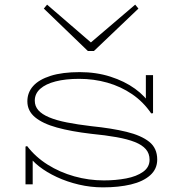

<svg xmlns="http://www.w3.org/2000/svg" viewBox="-20 -795 795 828"><path d="M424 13Q371 13 320 1Q269 -11 225 -31.5Q181 -52 148.5 -77.5Q116 -103 99 -131L121 -115V0H90V-163L97 -165Q133 -118 185.5 -85Q238 -52 300.5 -34.5Q363 -17 428 -17Q479 -17 524 -25.5Q569 -34 597 -54Q625 -74 625 -106Q625 -133 609 -151.5Q593 -170 561.5 -182.5Q530 -195 482.5 -203.5Q435 -212 373 -218Q287 -228 225.5 -245Q164 -262 131 -289.5Q98 -317 98 -358Q98 -396 123 -424Q148 -452 198.5 -468Q249 -484 324 -484Q395 -484 456 -464.5Q517 -445 562 -412.5Q607 -380 630 -341L609 -357V-471H640V-307L632 -306Q598 -356 549.5 -389Q501 -422 443 -438.5Q385 -455 321 -455Q263 -455 220 -444Q177 -433 153.5 -412Q130 -391 130 -361Q130 -337 145.5 -319.5Q161 -302 192 -289Q223 -276 268.5 -267Q314 -258 373 -251Q462 -242 525.5 -226.5Q589 -211 623.5 -183.5Q658 -156 658 -107Q658 -66 627.5 -39Q597 -12 544.5 0.5Q492 13 424 13ZM563 -775 577 -758 385 -575H359L169 -758L183 -775L372 -612Z"/></svg>

Font: BioRhyme SemiExpanded ExtraLight
Style: Regular
Weight: 250
Width: 6
Designer: Aoife Mooney
Foundry: Aoife Mooney Type
Version: Version 1.600;gftools[0.9.33]